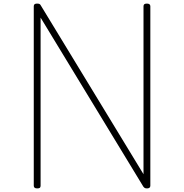

<svg xmlns="http://www.w3.org/2000/svg" viewBox="-20 -1035 1025 1069"><path d="M187 14Q168 14 168 -1V-1000Q168 -1008 172.5 -1011.5Q177 -1015 186 -1015Q195 -1015 199.5 -1013Q204 -1011 207 -1005L779 -65V-1000Q779 -1008 783.5 -1011.5Q788 -1015 798 -1015Q817 -1015 817 -1000V-1Q817 7 812 10.5Q807 14 799 14Q790 14 786 11.5Q782 9 778 4L206 -937V-1Q206 7 202 10.5Q198 14 187 14Z"/></svg>

Font: Playwrite NG Modern Thin
Style: Regular
Weight: 250
Designer: Veronika Burian, José Scaglione
Foundry: TypeTogether
Version: Version 1.002